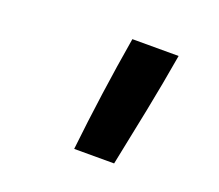

<svg xmlns="http://www.w3.org/2000/svg" viewBox="-68 -865 587 515"><g transform="rotate(20 225.0 -607.0)"><path d="M185 -442Q194 -524 205.5 -606.5Q217 -689 231 -772H363Q349 -689 332.5 -606.5Q316 -524 299 -442Z"/></g></svg>

Font: Iosevka Aile
Style: Bold Italic
Weight: 700
Italic angle: -9°
Designer: Belleve Invis
Foundry: Belleve Invis
Version: Version 28.0.1; ttfautohint (v1.8.4)